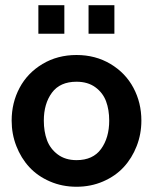

<svg xmlns="http://www.w3.org/2000/svg" viewBox="-20 -710 591 740"><path d="M127.9 -580.1V-689.9H228V-580.1ZM321.3 -580.1V-689.9H420.9V-580.1ZM24.9 -245.1Q24.9 -314 55.4 -371.3Q85.9 -428.7 143.8 -463.4Q201.7 -498 274.9 -498Q348.1 -498 406 -463.4Q463.9 -428.7 494.4 -371.3Q524.9 -314 524.9 -245.1Q524.9 -193.4 506.8 -147Q488.8 -100.6 456.8 -65.9Q424.8 -31.2 377.4 -10.7Q330.1 9.8 274.9 9.8Q219.7 9.8 172.4 -10.7Q125 -31.2 93 -65.9Q61 -100.6 43 -147Q24.9 -193.4 24.9 -245.1ZM274.9 -92.8Q338.4 -92.8 369.6 -136Q400.9 -179.2 400.9 -245.1Q400.9 -287.1 388.7 -319.8Q376.5 -352.5 347.4 -373.8Q318.4 -395 274.9 -395Q211.4 -395 180.2 -352.8Q148.9 -310.5 148.9 -245.1Q148.9 -203.1 161.1 -169.9Q173.3 -136.7 202.6 -114.7Q231.9 -92.8 274.9 -92.8Z"/></svg>

Font: HK Grotesk Legacy
Style: Bold
Weight: 700
Designer: Alfredo Marco Pradil
Foundry: Hanken Design Co.
Version: Version 2.022;PS 002.022;hotconv 1.0.88;makeotf.lib2.5.64775